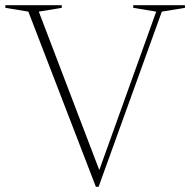

<svg xmlns="http://www.w3.org/2000/svg" viewBox="-28 -705 728 735"><path d="M80.5 -660.5 -7.5 -675V-685H208.5V-675L120.5 -660.5L358 -38.5H346.5L570 -660.5L482 -675V-685H680V-675L591.5 -660.5L349.5 10H339Z"/></svg>

Font: Newsreader 36pt ExtraLight
Style: Regular
Weight: 250
Designer: Hugues Gentile
Foundry: Production Type
Version: Version 1.003